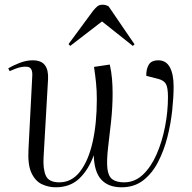

<svg xmlns="http://www.w3.org/2000/svg" viewBox="-20 -781 815 815"><path d="M446 -507Q453 -476 455.5 -446Q458 -416 458 -384Q458 -327 451.5 -265.5Q445 -204 439 -157Q432 -97 436 -64.5Q440 -32 457.5 -19.5Q475 -7 507 -7Q552 -7 586.5 -39.5Q621 -72 644.5 -125.5Q668 -179 680.5 -243Q693 -307 693 -369Q693 -410 684 -425Q675 -440 652 -446L601 -459Q600 -486 611 -505.5Q622 -525 652 -525Q685 -525 701 -495.5Q717 -466 717 -413Q717 -369 711 -312.5Q705 -256 690.5 -199Q676 -142 651 -93.5Q626 -45 588 -15.5Q550 14 496 14Q440 14 410 -18.5Q380 -51 378 -122Q356 -61 317 -23.5Q278 14 216 14Q186 14 158 1Q130 -12 113.5 -47Q97 -82 101 -149L117 -459Q119 -495 96 -497.5Q73 -500 45 -489L21 -479L15 -491Q33 -502 62 -513.5Q91 -525 119 -525Q155 -525 170.5 -504.5Q186 -484 184 -445L165 -114Q162 -64 174.5 -35.5Q187 -7 232 -7Q284 -7 319.5 -52.5Q355 -98 373 -177.5Q391 -257 391 -359Q391 -397 387.5 -431Q384 -465 379 -497ZM551 -593 544 -586 413 -690 278 -586 271 -594 375 -735Q383 -745 392 -753Q401 -761 415 -761Q429 -761 441 -754Z"/></svg>

Font: Literata 72pt Light
Style: Italic
Weight: 300
Italic angle: -2°
Designer: Latin by Veronika Burian and Jose Scaglione. Greek by Irene Vlachou. Cyrillic by Vera Evstafieva
Foundry: TypeTogether
Version: Version 3.002